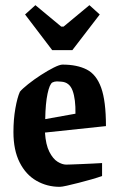

<svg xmlns="http://www.w3.org/2000/svg" viewBox="-20 -713 458 743"><path d="M375 -32Q359 -26 334.5 -19Q310 -12 284.5 -5.5Q259 1 239 5.5Q219 10 211 10Q162 10 121 -13.5Q80 -37 56 -84.5Q32 -132 32 -202Q32 -251 39.5 -293.5Q47 -336 57 -358Q66 -369 88.5 -387Q111 -405 138 -422.5Q165 -440 188 -451.5Q211 -463 222 -463Q278 -463 315.5 -444Q353 -425 371.5 -373.5Q390 -322 390 -225L154 -200Q157 -153 171 -125.5Q185 -98 203 -87Q221 -76 236 -76Q239 -76 255 -76.5Q271 -77 293.5 -78Q316 -79 338 -80Q360 -81 375 -82ZM183 -394Q172 -388 164 -350.5Q156 -313 155 -252L272 -273Q273 -329 261 -362Q249 -395 217 -397Q210 -398 200.5 -398Q191 -398 183 -394ZM182 -519 77 -657 117 -693 217 -610H226L326 -693L366 -657L260 -519Z"/></svg>

Font: Grenze Gotisch SemiBold
Style: Regular
Weight: 600
Designer: Renata Polastri
Foundry: Omnibus-Type
Version: Version 1.001